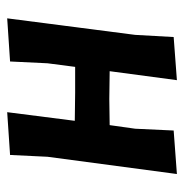

<svg xmlns="http://www.w3.org/2000/svg" viewBox="-9 -499 512 534"><g transform="rotate(-90 247.0 -232.0)"><path d="M202 -468 178 -280 256 -279H328L338 -356L343 -460L463 -468L417 -112L411 -5L291 4L316 -183L239 -184L166 -183L156 -112L151 -5L30 4L78 -356L83 -460Z"/></g></svg>

Font: Alegreya Sans
Style: Bold Italic
Weight: 700
Italic angle: -7°
Designer: Juan Pablo del Peral
Foundry: Huerta Tipografica
Version: Version 2.007